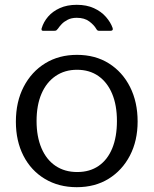

<svg xmlns="http://www.w3.org/2000/svg" viewBox="-20 -768 639 798"><path d="M299 10Q224 10 166.5 -24.5Q109 -59 77.5 -120.5Q46 -182 46 -262Q46 -345 78.5 -407.5Q111 -470 168 -505Q225 -540 300 -540Q376 -540 432.5 -504.5Q489 -469 520.5 -406.5Q552 -344 552 -263Q552 -183 520 -121.5Q488 -60 431.5 -25Q375 10 299 10ZM301 -53Q353 -53 390 -78.5Q427 -104 446.5 -151.5Q466 -199 466 -265Q466 -331 446 -378.5Q426 -426 389 -452Q352 -478 300 -478Q249 -478 211 -452Q173 -426 152.5 -378.5Q132 -331 132 -265Q132 -200 152.5 -152Q173 -104 211 -78.5Q249 -53 301 -53ZM439 -640H392Q388 -640 385.5 -641.5Q383 -643 380 -648Q371 -664 351 -679Q331 -694 299 -694Q277 -694 261.5 -686Q246 -678 236.5 -668Q227 -658 221 -649Q217 -644 214.5 -642Q212 -640 205 -640H159Q154 -640 153 -643.5Q152 -647 153 -650Q161 -677 180 -699Q199 -721 229 -734.5Q259 -748 299 -748Q340 -748 370.5 -734Q401 -720 420.5 -697.5Q440 -675 448 -652Q452 -640 439 -640Z"/></svg>

Font: Libre Franklin
Style: Regular
Weight: 400
Designer: Pablo Impallari, Rodrigo Fuenzalida, Nhung Nguyen
Foundry: Impallari Type
Version: Version 3.000